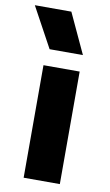

<svg xmlns="http://www.w3.org/2000/svg" viewBox="-103 -812 492 857"><g transform="rotate(10 142.5 -383.5)"><path d="M68 0V-510H232V0ZM82.5 -585 -16.5 -767H149L233.5 -585Z"/></g></svg>

Font: Geologica Roman
Style: Bold
Weight: 700
Designer: Sindre Bremnes, Frode Helland
Foundry: Monokrom Skriftforlag AS
Version: Version 1.010;gftools[0.9.28]